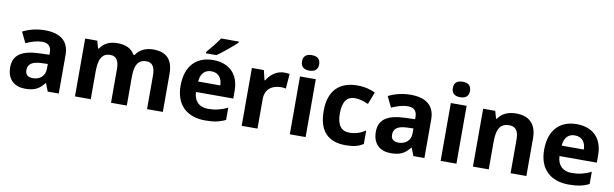

<svg xmlns="http://www.w3.org/2000/svg" viewBox="-48 -1270 5703 1784"><g transform="rotate(10 2803.5 -378.0)"><path d="M302 -557C225 -557 151 -538 93 -508L142 -407C193 -430 243 -447 296 -447C349 -447 381 -421 381 -364V-340L286 -337C123 -331 42 -279 42 -163C42 -45 114 10 211 10C302 10 345 -15 392 -74H396L425 0H529V-364C529 -494 448 -557 302 -557ZM323 -251 381 -253V-208C381 -138 331 -99 267 -99C224 -99 195 -116 195 -162C195 -214 227 -248 323 -251Z M1323 -556C1260 -556 1195 -532 1162 -476H1149C1119 -531 1063 -556 983 -556C920 -556 857 -532 824 -476H816L796 -546H682V0H831V-257C831 -373 857 -437 940 -437C996 -437 1022 -397 1022 -319V0H1171V-274C1171 -379 1201 -437 1280 -437C1336 -437 1362 -397 1362 -319V0H1511V-356C1511 -496 1447 -556 1323 -556Z M2093 -756V-766H1926C1897 -721 1843 -656 1811 -619V-606H1910C1961 -641 2055 -719 2093 -756ZM1889 -556C1735 -556 1631 -460 1631 -269C1631 -80 1747 10 1911 10C1995 10 2049 -2 2103 -29V-144C2042 -115 1988 -101 1918 -101C1834 -101 1785 -152 1782 -236H2134V-308C2134 -467 2040 -556 1889 -556ZM1890 -450C1960 -450 1993 -401 1994 -335H1785C1791 -414 1832 -450 1890 -450Z M2560 -556C2487 -556 2429 -510 2397 -454H2390L2368 -546H2255V0H2404V-278C2404 -381 2478 -417 2555 -417C2568 -417 2589 -415 2599 -412L2610 -552C2598 -554 2575 -556 2560 -556Z M2784 -760C2739 -760 2703 -743 2703 -687C2703 -632 2739 -614 2784 -614C2828 -614 2865 -632 2865 -687C2865 -743 2828 -760 2784 -760ZM2858 -546H2709V0H2858Z M3236 10C3312 10 3356 -2 3402 -31V-158C3356 -128 3311 -111 3249 -111C3175 -111 3133 -162 3133 -271C3133 -381 3171 -436 3249 -436C3289 -436 3328 -423 3375 -404L3419 -519C3378 -539 3324 -556 3249 -556C3090 -556 2981 -470 2981 -270C2981 -76 3073 10 3236 10Z M3752 -557C3675 -557 3601 -538 3543 -508L3592 -407C3643 -430 3693 -447 3746 -447C3799 -447 3831 -421 3831 -364V-340L3736 -337C3573 -331 3492 -279 3492 -163C3492 -45 3564 10 3661 10C3752 10 3795 -15 3842 -74H3846L3875 0H3979V-364C3979 -494 3898 -557 3752 -557ZM3773 -251 3831 -253V-208C3831 -138 3781 -99 3717 -99C3674 -99 3645 -116 3645 -162C3645 -214 3677 -248 3773 -251Z M4207 -760C4162 -760 4126 -743 4126 -687C4126 -632 4162 -614 4207 -614C4251 -614 4288 -632 4288 -687C4288 -743 4251 -760 4207 -760ZM4281 -546H4132V0H4281Z M4747 -556C4679 -556 4614 -532 4579 -476H4571L4551 -546H4437V0H4586V-257C4586 -373 4613 -437 4704 -437C4765 -437 4792 -397 4792 -319V0H4941V-356C4941 -496 4864 -556 4747 -556Z M5319 -556C5165 -556 5061 -460 5061 -269C5061 -80 5177 10 5341 10C5425 10 5479 -2 5533 -29V-144C5472 -115 5418 -101 5348 -101C5264 -101 5215 -152 5212 -236H5564V-308C5564 -467 5470 -556 5319 -556ZM5320 -450C5390 -450 5423 -401 5424 -335H5215C5221 -414 5262 -450 5320 -450Z"/></g></svg>

Font: Noto Traditional Nushu
Style: Bold
Weight: 700
Designer: LIU Zhao
Foundry: LiuZhao Studio
Version: Version 2.003